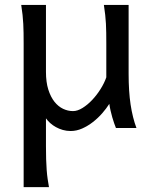

<svg xmlns="http://www.w3.org/2000/svg" viewBox="-20 -518 619 777"><path d="M449.2 0Q445.8 -8.3 441.9 -19.5Q438 -30.8 434.3 -43.5Q430.7 -56.2 427.5 -70.1Q424.3 -84 422.4 -97.7Q410.6 -79.1 393.8 -59.8Q377 -40.5 356.4 -24.4Q335.9 -8.3 312.7 2Q289.6 12.2 266.1 12.2Q249 12.2 233.9 7.8Q218.8 3.4 206.1 -3.7Q193.4 -10.7 183.1 -20Q172.9 -29.3 166 -39.1V73.2Q166 102.5 166.7 126.2Q167.5 149.9 168.9 169.9Q170.4 189.9 172.9 206.8Q175.3 223.6 178.2 239.3H75.7V-341.8Q75.7 -365.2 75.4 -384.3Q75.2 -403.3 74.2 -421.1Q73.2 -439 71.3 -457.5Q69.3 -476.1 65.9 -498H166V-227.1Q166 -185.5 175.5 -155.5Q185.1 -125.5 200.4 -106.2Q215.8 -86.9 235.4 -77.6Q254.9 -68.4 275.4 -68.4Q293.5 -68.4 314 -81.1Q334.5 -93.8 353.3 -113.8Q372.1 -133.8 387.2 -158Q402.3 -182.1 410.2 -205.1V-341.8Q410.2 -365.7 409.9 -385Q409.7 -404.3 408.7 -421.9Q407.7 -439.5 405.8 -457.5Q403.8 -475.6 400.4 -498H500.5V-219.7Q500.5 -148.4 508.5 -95Q516.6 -41.5 532.2 0Z"/></svg>

Font: Andika APac
Style: Regular
Weight: 400
Designer: Victor Gaultney, Annie Olsen, Julie Remington, Don Collingsworth, Eric Hays, Becca Hirsbrunner
Foundry: SIL International
Version: Version 5.000